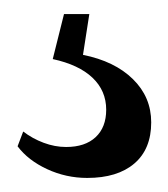

<svg xmlns="http://www.w3.org/2000/svg" viewBox="-20 -34 239 273"><path d="M5 174 13 153Q26 163 42 169Q58 175 74 175Q101 175 116 161Q131 147 131 122Q131 95 111.5 76.5Q92 58 55 50L71 -14H107L98 44Q143 53 169 78.5Q195 104 195 140Q195 178 171 198.5Q147 219 104 219Q74 219 47 206.5Q20 194 5 174Z"/></svg>

Font: Mirza
Style: Regular
Weight: 400
Designer: Arabic design by Kourosh Beigpour, Latin design by Eduardo Tunni, engineering by Lasse Fister
Version: Version 1.000